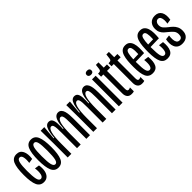

<svg xmlns="http://www.w3.org/2000/svg" viewBox="176 -1659 2666 2666"><g transform="rotate(-45 1508.5 -326.5)"><path d="M154 10Q83 10 53 -54Q23 -118 23 -258Q23 -403 52.5 -470Q82 -537 155 -537Q222 -537 249.5 -481Q277 -425 264 -335L196 -324Q205 -390 195 -431.5Q185 -473 154 -473Q120 -473 108 -419.5Q96 -366 96 -267Q96 -160 108 -106.5Q120 -53 153 -53Q186 -53 197 -99.5Q208 -146 198 -214L267 -204Q277 -143 267.5 -94.5Q258 -46 229.5 -18Q201 10 154 10Z M439 10Q368 10 339 -57.5Q310 -125 310 -261Q310 -401 339.5 -469.5Q369 -538 440 -538Q511 -538 540 -470Q569 -402 569 -263Q569 -125 539.5 -57.5Q510 10 439 10ZM440 -54Q470 -54 482.5 -103Q495 -152 495 -270Q495 -380 483.5 -427Q472 -474 441 -474Q409 -474 396.5 -426.5Q384 -379 384 -267Q384 -151 397 -102.5Q410 -54 440 -54Z M627 0V-270L624 -528H695L677 -326H687Q693 -409 707 -455Q721 -501 741.5 -519.5Q762 -538 788 -538Q826 -538 842.5 -510Q859 -482 861.5 -434Q864 -386 860 -326H870Q874 -407 888 -453.5Q902 -500 924 -519Q946 -538 973 -538Q1005 -538 1024 -517.5Q1043 -497 1051.5 -465Q1060 -433 1062.5 -397.5Q1065 -362 1065 -331V0H993V-314Q993 -358 991 -393Q989 -428 980.5 -447.5Q972 -467 952 -467Q917 -467 899.5 -401.5Q882 -336 882 -200V0H810V-307Q810 -354 808 -390Q806 -426 797.5 -446.5Q789 -467 769 -467Q735 -467 717 -401.5Q699 -336 699 -199V0Z M1130 0V-270L1127 -528H1198L1180 -326H1190Q1196 -409 1210 -455Q1224 -501 1244.5 -519.5Q1265 -538 1291 -538Q1329 -538 1345.5 -510Q1362 -482 1364.5 -434Q1367 -386 1363 -326H1373Q1377 -407 1391 -453.5Q1405 -500 1427 -519Q1449 -538 1476 -538Q1508 -538 1527 -517.5Q1546 -497 1554.5 -465Q1563 -433 1565.5 -397.5Q1568 -362 1568 -331V0H1496V-314Q1496 -358 1494 -393Q1492 -428 1483.5 -447.5Q1475 -467 1455 -467Q1420 -467 1402.5 -401.5Q1385 -336 1385 -200V0H1313V-307Q1313 -354 1311 -390Q1309 -426 1300.5 -446.5Q1292 -467 1272 -467Q1238 -467 1220 -401.5Q1202 -336 1202 -199V0Z M1632 0V-528H1704V0ZM1668 -583Q1648 -583 1635 -593.5Q1622 -604 1622 -623Q1622 -643 1635 -653Q1648 -663 1668 -663Q1716 -663 1716 -623Q1716 -583 1668 -583Z M1880 6Q1836 6 1814 -20.5Q1792 -47 1792 -92V-465H1748V-525H1762Q1786 -525 1794.5 -535Q1803 -545 1805 -565L1813 -632H1863V-528H1926V-464H1863V-117Q1863 -88 1869.5 -77Q1876 -66 1890 -66Q1895 -66 1904.5 -68Q1914 -70 1926 -76V-1Q1915 4 1902 5Q1889 6 1880 6Z M2085 6Q2041 6 2019 -20.5Q1997 -47 1997 -92V-465H1953V-525H1967Q1991 -525 1999.5 -535Q2008 -545 2010 -565L2018 -632H2068V-528H2131V-464H2068V-117Q2068 -88 2074.5 -77Q2081 -66 2095 -66Q2100 -66 2109.5 -68Q2119 -70 2131 -76V-1Q2120 4 2107 5Q2094 6 2085 6Z M2291 10Q2219 10 2190 -50.5Q2161 -111 2161 -242Q2161 -303 2165.5 -356.5Q2170 -410 2183 -451Q2196 -492 2222 -515Q2248 -538 2291 -538Q2333 -538 2357.5 -516.5Q2382 -495 2393.5 -458.5Q2405 -422 2406 -374.5Q2407 -327 2402 -275L2234 -271Q2234 -267 2234 -261Q2234 -145 2246.5 -99.5Q2259 -54 2291 -54Q2321 -54 2332 -93Q2343 -132 2335 -206L2405 -197Q2416 -100 2389 -45Q2362 10 2291 10ZM2291 -472Q2260 -473 2248.5 -429.5Q2237 -386 2235 -319L2335 -322Q2339 -393 2330 -433Q2321 -473 2291 -472Z M2582 10Q2510 10 2481 -50.5Q2452 -111 2452 -242Q2452 -303 2456.5 -356.5Q2461 -410 2474 -451Q2487 -492 2513 -515Q2539 -538 2582 -538Q2624 -538 2648.5 -516.5Q2673 -495 2684.5 -458.5Q2696 -422 2697 -374.5Q2698 -327 2693 -275L2525 -271Q2525 -267 2525 -261Q2525 -145 2537.5 -99.5Q2550 -54 2582 -54Q2612 -54 2623 -93Q2634 -132 2626 -206L2696 -197Q2707 -100 2680 -45Q2653 10 2582 10ZM2582 -472Q2551 -473 2539.5 -429.5Q2528 -386 2526 -319L2626 -322Q2630 -393 2621 -433Q2612 -473 2582 -472Z M2874 10Q2828 10 2800.5 -8Q2773 -26 2760 -56Q2747 -86 2746 -122.5Q2745 -159 2753 -195L2820 -203Q2814 -164 2816 -129Q2818 -94 2832 -72.5Q2846 -51 2876 -51Q2929 -51 2929 -118Q2929 -160 2906.5 -187.5Q2884 -215 2844 -246Q2821 -263 2798.5 -284Q2776 -305 2761 -334Q2746 -363 2746 -404Q2746 -464 2779.5 -501Q2813 -538 2874 -538Q2942 -538 2972 -487.5Q3002 -437 2987 -345L2920 -335Q2926 -364 2925 -397Q2924 -430 2912 -452.5Q2900 -475 2873 -475Q2849 -475 2833.5 -455Q2818 -435 2818 -404Q2818 -365 2841.5 -339.5Q2865 -314 2897 -289Q2922 -271 2946 -248Q2970 -225 2986 -193.5Q3002 -162 3002 -117Q3002 -55 2967.5 -22.5Q2933 10 2874 10Z"/></g></svg>

Font: Bricolage Grotesque 96pt Condensed Light
Style: Regular
Weight: 300
Width: 3
Designer: Mathieu Triay
Foundry: Atelier Triay
Version: Version 1.001; ttfautohint (v1.8.4.7-5d5b);gftools[0.9.33.de